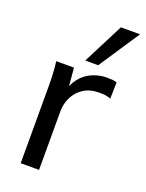

<svg xmlns="http://www.w3.org/2000/svg" viewBox="-143 -824 678 894"><g transform="rotate(20 196.0 -377.0)"><path d="M75 0V-380Q75 -410 73.5 -441.5Q72 -473 68 -503H156L167 -377L152 -376Q162 -422 186.5 -452.5Q211 -483 245.5 -497.5Q280 -512 317 -512Q333 -512 344 -511Q355 -510 366 -506L364 -425Q349 -431 336.5 -432.5Q324 -434 306 -434Q262 -434 230.5 -414Q199 -394 182.5 -361Q166 -328 166 -290V0ZM194 -552 297 -754H392L258 -552Z"/></g></svg>

Font: Mulish Medium
Style: Regular
Weight: 500
Designer: Vernon Adams
Foundry: Vernon Adams
Version: Version 3.603; ttfautohint (v1.8.3)